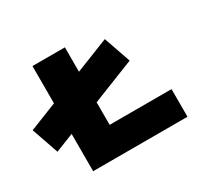

<svg xmlns="http://www.w3.org/2000/svg" viewBox="-187 -903 1177 1107"><g transform="rotate(-30 402.0 -350.0)"><path d="M18 -200 -44 -379 579 -626 641 -447ZM140 0V-700H356V-184H768V0Z"/></g></svg>

Font: Lexend Tera Black
Style: Regular
Weight: 900
Version: Version 1.007